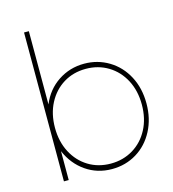

<svg xmlns="http://www.w3.org/2000/svg" viewBox="-120 -923 927 1027"><g transform="rotate(-15 343.5 -410.0)"><path d="M642.2 -288.9Q642.2 -204.4 607.2 -137.8Q572.2 -71.1 511.1 -33.9Q450 3.3 374.4 3.3Q293.3 3.3 230 -40.6Q166.7 -84.4 134.4 -160V0H107.8V-824.4H134.4V-418.9Q165.6 -494.4 230 -537.2Q294.4 -580 374.4 -580Q448.9 -580 510.6 -542.8Q572.2 -505.6 607.2 -439.4Q642.2 -373.3 642.2 -288.9ZM616.7 -288.9Q616.7 -365.6 585.6 -425Q554.4 -484.4 499.4 -517.8Q444.4 -551.1 375.6 -551.1Q306.7 -551.1 252.2 -517.8Q197.8 -484.4 166.7 -425Q135.6 -365.6 135.6 -288.9Q135.6 -212.2 166.7 -152.8Q197.8 -93.3 252.2 -60Q306.7 -26.7 375.6 -26.7Q444.4 -26.7 499.4 -60Q554.4 -93.3 585.6 -152.8Q616.7 -212.2 616.7 -288.9Z"/></g></svg>

Font: Paperlogy 1 Thin
Style: Regular
Weight: 250
Designer: redesigned by Lee Juim, glyphs from Gmarket Sans & Montserrat
Foundry: PT&
Version: Version 1.001